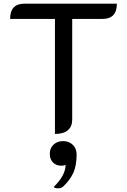

<svg xmlns="http://www.w3.org/2000/svg" viewBox="-20 -720 691 1045"><path d="M279 -617H35Q35 -700 113 -700H616Q616 -617 538 -617H373V-69Q373 -31 349 -11Q325 9 279 9ZM337 177Q334 179 327.5 180.5Q321 182 315 182Q286 182 268.5 164.5Q251 147 251 117Q251 86 271.5 67Q292 48 323 48Q356 48 376.5 68.5Q397 89 397 120Q397 183 378 223Q359 263 322 297Q312 305 295 305Q281 305 272 298Q337 234 337 177Z"/></svg>

Font: K2D
Style: Regular
Weight: 400
Version: Version 1.000; ttfautohint (v1.6)